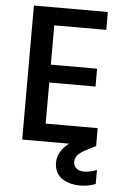

<svg xmlns="http://www.w3.org/2000/svg" viewBox="-60 -739 644 993"><g transform="rotate(5 262.0 -242.5)"><path d="M459 -695.8V-603H189V-398.9H429.2V-306.2H189V-92.8H459V0L410.2 24.9Q378.9 41 366 56.6Q353 72.3 353 90.8Q353 111.8 367.9 124.5Q382.8 137.2 408.2 137.2Q437 137.2 474.1 123V195.8Q434.6 210.9 393.1 210.9Q368.2 210.9 345.5 205.1Q322.8 199.2 303 187.3Q283.2 175.3 271.5 153.6Q259.8 131.8 259.8 103Q259.8 45.4 318.8 0H75.2V-695.8Z"/></g></svg>

Font: SVN-Poppins Medium
Style: Regular
Weight: 500
Designer: Ninad Kale (Devanagari), Jonny Pinhorn (Latin)
Foundry: Indian Type Foundry
Version: Version 3.002 2017